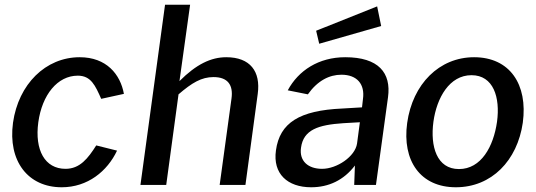

<svg xmlns="http://www.w3.org/2000/svg" viewBox="-20 -782 2265 812"><path d="M317 -540C173 -540 58 -426 35 -263C13 -101 98 10 241 10C351 10 434 -58 475 -145L387 -167C352 -112 318 -68 257 -68C170 -68 126 -147 142 -265C158 -381 223 -462 309 -462C365 -462 383 -420 408 -364L504 -385C489 -468 430 -540 317 -540Z M683 0 735 -383C792 -432 832 -456 883 -456C944 -456 967 -422 959 -365L909 0H1018L1070 -385C1083 -480 1038 -540 937 -540C872 -540 810 -510 739 -439L784 -762H678L574 0Z M1296 10C1370 10 1434 -20 1481 -82L1478 0H1570L1621 -371C1635 -474 1581 -540 1440 -540C1328 -540 1242 -484 1197 -400L1282 -383C1323 -441 1373 -466 1424 -466C1490 -466 1524 -426 1515 -363L1511 -328L1427 -323C1247 -315 1163 -263 1147 -146C1133 -47 1196 10 1296 10ZM1317 -652 1330 -597 1592 -672 1575 -755ZM1342 -68C1283 -68 1245 -101 1253 -157C1263 -234 1327 -254 1432 -261L1502 -265L1490 -175C1482 -120 1405 -68 1342 -68Z M1908 10C2059 10 2168 -103 2191 -263C2213 -425 2136 -540 1985 -540C1838 -540 1725 -427 1702 -262C1680 -102 1758 10 1908 10ZM1921 -67C1827 -67 1799 -163 1813 -267C1827 -369 1881 -464 1974 -464C2067 -464 2096 -370 2082 -267C2067 -162 2015 -67 1921 -67Z"/></svg>

Font: Cheyenne Sans Medium
Style: Italic
Weight: 500
Italic angle: -8.13011°
Designer: The Public Sans project authors (U.S. Web Design System), Libre Franklin designed by Pablo Impallari and Rodrigo Fuenzal
Foundry: The Cheyenne Sans Project Authors
Version: Version 2.007